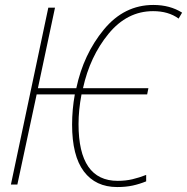

<svg xmlns="http://www.w3.org/2000/svg" viewBox="-20 -745 755 775"><path d="M570 -13V-39Q542 -28 514.5 -21.5Q487 -15 455 -15Q297 -15 297 -244Q297 -301 309 -364H574L579 -389H315Q343 -517 418 -608.5Q493 -700 598 -700Q660 -700 701 -670L715 -694Q666 -725 599 -725Q481 -725 399 -625.5Q317 -526 288 -389H133L202 -714H175L24 0H50L128 -364H282Q271 -303 271 -242Q271 -116 318.5 -53Q366 10 453 10Q488 10 515.5 4Q543 -2 570 -13Z"/></svg>

Font: Noto Sans Display SemiCondensed Thin
Style: Italic
Weight: 250
Width: 4
Designer: Monotype Design team
Foundry: Monotype Imaging Inc.
Version: 1.000